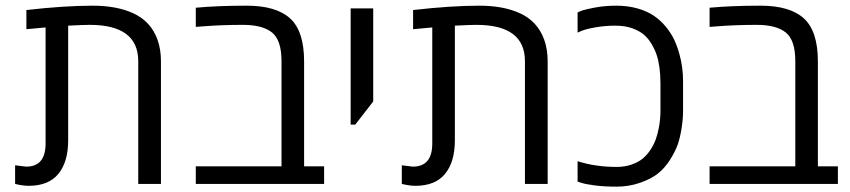

<svg xmlns="http://www.w3.org/2000/svg" viewBox="-20 -660 3050 689"><path d="M83 6.8Q61.5 6.8 34.2 0V-66.9Q69.8 -62 73.7 -62Q143.6 -62 143.6 -145V-561.5L74.7 -555.2V-624Q210.9 -639.6 313 -639.6Q399.9 -639.6 459.5 -611.8Q522 -582.5 545.4 -517.1Q557.6 -482.9 557.6 -439.5V0H476.1V-440.4Q476.1 -570.8 301.8 -570.8Q280.3 -570.8 224.6 -567.9V-156.2Q224.6 -79.1 189.5 -36.1Q154.3 6.8 83 6.8Z M682.6 -632.3Q760.7 -639.6 865.7 -639.6Q970.7 -639.6 1021 -594Q1071.3 -548.3 1071.3 -439.5V-63H1143.1V0H682.6V-63H990.2V-440.4Q990.2 -515.6 956.3 -543.2Q922.4 -570.8 851.6 -570.8Q775.9 -570.8 707.5 -565.4L682.6 -563.5Z M1238.3 -212.9V-629.9H1319.3V-295.9L1254.9 -212.9Z M1470.7 6.8Q1449.2 6.8 1421.9 0V-66.9Q1457.5 -62 1461.4 -62Q1531.2 -62 1531.2 -145V-561.5L1462.4 -555.2V-624Q1598.6 -639.6 1700.7 -639.6Q1787.6 -639.6 1847.2 -611.8Q1909.7 -582.5 1933.1 -517.1Q1945.3 -482.9 1945.3 -439.5V0H1863.8V-440.4Q1863.8 -570.8 1689.5 -570.8Q1668 -570.8 1612.3 -567.9V-156.2Q1612.3 -79.1 1577.1 -36.1Q1542 6.8 1470.7 6.8Z M2418 -466.3Q2431.2 -419.4 2431.2 -369.1V-262.2Q2431.2 -232.9 2425.8 -199Q2420.4 -165 2411.9 -140.9Q2403.3 -116.7 2385 -87.4Q2366.7 -58.1 2342 -38.1Q2317.4 -18.1 2277.3 -4.2Q2237.3 9.8 2192.9 9.8Q2148.4 9.8 2114.5 5.4Q2080.6 1 2066.4 -3.9L2052.7 -8.3V-81.5Q2116.7 -61 2192.9 -61Q2222.7 -61 2246.8 -69.6Q2271 -78.1 2286.9 -91.3Q2302.7 -104.5 2314.9 -123.5Q2327.1 -142.6 2333.5 -160.6Q2339.8 -178.7 2343.8 -199.2Q2350.1 -230 2350.1 -263.7V-359.4Q2350.1 -421.4 2336.4 -462.9Q2330.6 -481 2318.6 -501.5Q2306.6 -522 2290.5 -535.6Q2274.4 -549.3 2248.8 -558.6Q2223.1 -567.9 2187.3 -567.9Q2151.4 -567.9 2116.7 -561.8Q2082 -555.7 2067.4 -549.3L2052.7 -543V-615.2Q2058.1 -618.2 2068.4 -622.1Q2078.6 -626 2114.5 -632.8Q2150.4 -639.6 2191.4 -639.6Q2232.4 -639.6 2267.1 -629.9Q2301.8 -620.1 2325.9 -603.8Q2350.1 -587.4 2368.9 -564.7Q2387.7 -542 2399.2 -517.8Q2410.6 -493.7 2418 -466.3Z M2526.4 -632.3Q2604.5 -639.6 2709.5 -639.6Q2814.5 -639.6 2864.7 -594Q2915 -548.3 2915 -439.5V-63H2986.8V0H2526.4V-63H2834V-440.4Q2834 -515.6 2800 -543.2Q2766.1 -570.8 2695.3 -570.8Q2619.6 -570.8 2551.3 -565.4L2526.4 -563.5Z"/></svg>

Font: Open Sans Hebrew
Style: Regular
Weight: 400
Foundry: Ascender Corporation, Yanek Iontef
Version: Version 2.001;PS 002.001;hotconv 1.0.70;makeotf.lib2.5.58329